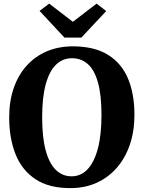

<svg xmlns="http://www.w3.org/2000/svg" viewBox="-20 -1002 774 1034"><path d="M362 11Q246 12 172.5 -36Q99 -84 64.2 -170.2Q29.5 -256.5 29.5 -370Q29.5 -457.5 54 -528Q78.5 -598.5 124 -648.8Q169.5 -699 232.8 -725.8Q296 -752.5 373.5 -752.5Q489 -752 562 -706.5Q635 -661 669.5 -578.5Q704 -496 704 -383.5Q704 -296 679.5 -223.8Q655 -151.5 609.8 -99.2Q564.5 -47 501.8 -18.2Q439 10.5 362 11ZM365.5 -52.5Q415.5 -52.5 451.2 -90Q487 -127.5 506.8 -201Q526.5 -274.5 526.5 -382.5Q526.5 -490.5 507.5 -558Q488.5 -625.5 453 -657Q417.5 -688.5 367.5 -688.5Q318 -688.5 282 -654Q246 -619.5 226.5 -548.8Q207 -478 207 -370.5Q207 -262.5 226 -192.2Q245 -122 280.5 -87.2Q316 -52.5 365.5 -52.5ZM327 -799.5 193 -943.5 245 -982.5 372.5 -884.5 500 -982.5 552 -942.5 418 -799.5Z"/></svg>

Font: Merriweather ExtraBold
Style: Regular
Weight: 800
Version: Version 2.100